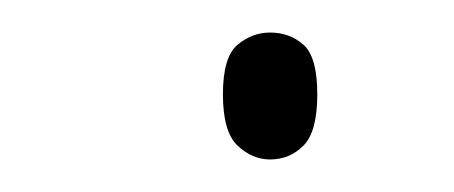

<svg xmlns="http://www.w3.org/2000/svg" viewBox="-20 -93 279 118"><path d="M146 5Q135 5 126 -3.5Q117 -12 117 -35Q117 -58 126 -65.5Q135 -73 146 -73Q158 -73 166.5 -65.5Q175 -58 175 -35Q175 -12 166.5 -3.5Q158 5 146 5Z"/></svg>

Font: Noto Serif Gujarati Thin
Style: Regular
Weight: 250
Version: Version 2.102